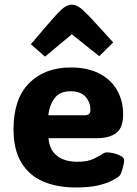

<svg xmlns="http://www.w3.org/2000/svg" viewBox="-20 -807 600 839"><path d="M311 12.2Q228.5 12.2 167.5 -14.4Q106.4 -41 72.8 -97.2Q39.1 -153.3 39.1 -242.2Q39.1 -375.5 107.4 -443.8Q175.8 -512.2 289.1 -512.2Q362.8 -512.2 413.8 -485.8Q464.8 -459.5 491.5 -413.1Q518.1 -366.7 518.1 -307.1Q518.1 -249 488.3 -226.1Q458.5 -203.1 401.4 -203.1H191.9Q195.8 -152.8 228.8 -126.5Q261.7 -100.1 318.4 -100.1Q363.3 -100.1 390.4 -113.5Q417.5 -127 428.2 -134.8Q437.5 -141.6 449.2 -141.1Q458.5 -141.1 475.8 -137.5Q493.2 -133.8 510.3 -124Q522.5 -117.7 522.5 -106.4Q522.5 -100.1 520 -88.4Q518.6 -81.5 515.1 -68.6Q511.7 -55.7 506.3 -44.4Q503.4 -39.1 497.1 -34.2Q487.3 -27.3 465.6 -16.1Q443.8 -4.9 406.2 3.7Q368.7 12.2 311 12.2ZM190.9 -303.2H350.1Q375 -303.2 375 -326.2Q375 -360.8 353.3 -384.5Q331.5 -408.2 288.1 -408.2Q240.7 -408.2 218.5 -377.9Q196.3 -347.7 190.9 -303.2ZM176.8 -559.6 114.7 -613.8 187 -698.2Q224.6 -742.7 248 -764.6Q271.5 -786.6 293.9 -786.6Q316.4 -786.6 341.1 -764.2Q365.7 -741.7 405.8 -697.3L474.6 -621.6L413.6 -561.5L293.9 -657.2Z"/></svg>

Font: ADLaM Display
Style: Regular
Weight: 400
Designer: Mark Jamra, Neil Patel, Concept: Andrew Footit
Foundry: Microsoft
Version: Version 2.000; ttfautohint (v1.8.4.7-5d5b);gftools[0.9.28]